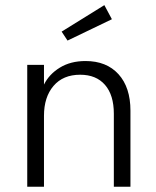

<svg xmlns="http://www.w3.org/2000/svg" viewBox="-20 -713 595 733"><path d="M84 -465.3H147.9V-390.1Q167.5 -429.7 208.5 -454.8Q249.5 -480 306.6 -480Q386.7 -480 432.4 -429.7Q478 -379.4 478 -290.5V0H414.6V-278.8Q414.6 -350.1 380.9 -388.9Q347.2 -427.7 286.1 -427.7Q220.7 -427.7 184.3 -385Q147.9 -342.3 147.9 -271V0H84ZM237.8 -558.1 215.3 -592.3 378.4 -693.4 407.2 -639.6Z"/></svg>

Font: Spartan MB
Style: Regular
Weight: 400
Designer: Matt Bailey, Mirko Velimirovic
Foundry: Matt Bailey
Version: Version 1.005